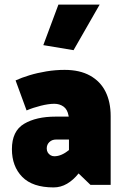

<svg xmlns="http://www.w3.org/2000/svg" viewBox="-20 -807 549 838"><path d="M184 -159Q184 -176 195.5 -187Q207 -198 225 -198H281V-152Q265 -139 249 -132Q233 -125 217 -125Q208 -125 200.5 -129.5Q193 -134 188.5 -141.5Q184 -149 184 -159ZM96 -325Q124 -337 158 -345.5Q192 -354 217 -354Q240 -354 257 -342Q274 -330 279 -303L280 -298H222Q138 -298 85 -266.5Q32 -235 32 -156Q32 -81 77 -35Q122 11 214 11Q245 11 272.5 -5Q300 -21 323 -50L375 0H463V-300Q463 -362 440.5 -407Q418 -452 373 -477Q328 -502 262 -502Q222 -502 182.5 -495.5Q143 -489 108.5 -478.5Q74 -468 48 -456ZM301 -588 415 -787H235L169 -610Z"/></svg>

Font: Catamaran Black
Style: Regular
Weight: 900
Designer: Pria Ravichandran
Version: Version 2.000